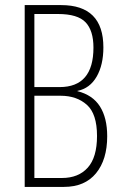

<svg xmlns="http://www.w3.org/2000/svg" viewBox="-20 -734 480 754"><path d="M220 -714Q386 -714 386 -548Q386 -479 359.5 -433Q333 -387 284 -377V-376Q344 -361 372.5 -316Q401 -271 401 -199Q401 -107 357 -53.5Q313 0 231 0H77V-714ZM214 -392Q347 -392 347 -547Q347 -614 316 -646.5Q285 -679 208 -679H115V-392ZM115 -358V-35H223Q288 -35 324.5 -75.5Q361 -116 361 -200Q361 -287 321 -322.5Q281 -358 218 -358Z"/></svg>

Font: Noto Sans Gurmukhi ExtraCondensed ExtraLight
Style: Regular
Weight: 200
Width: 2
Designer: Jelle Bosma - Monotype Design Team
Foundry: Monotype Imaging Inc.
Version: Version 2.004; ttfautohint (v1.8.4.7-5d5b)